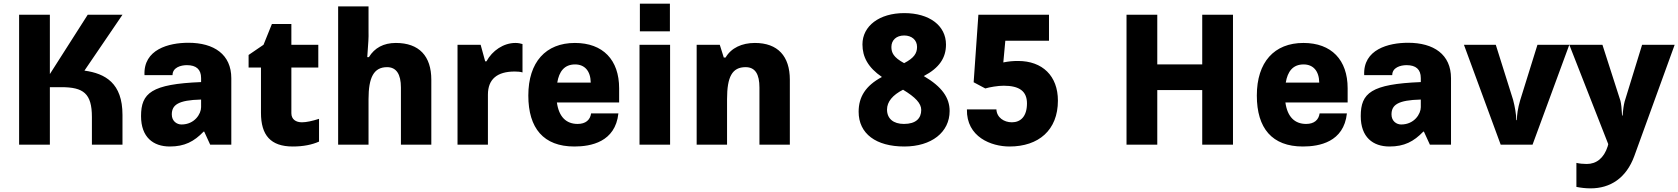

<svg xmlns="http://www.w3.org/2000/svg" viewBox="-20 -795 9222 1055"><path d="M444 -407 653 -714H462L254 -388V-714H85V0H254V-316H317C438 -316 485 -282 485 -152V0H653V-164C653 -338 559 -391 444 -407Z M913 10C994 10 1046 -17 1099 -72H1102L1135 0H1251V-365C1251 -496 1156 -560 1015 -560C908 -560 767 -524 774 -382H928C928 -424 973 -437 1007 -437C1058 -437 1085 -414 1085 -366V-344C812 -333 755 -284 755 -157C755 -41 822 10 913 10ZM977 -111C952 -111 924 -129 924 -166C924 -218 958 -245 1085 -248V-206C1085 -170 1050 -111 977 -111Z M1589 10C1647 10 1695 0 1733 -17V-142C1695 -130 1664 -123 1639 -123C1606 -123 1581 -139 1581 -173V-424H1729V-549H1581V-663H1474L1428 -549L1346 -493V-424H1414V-175C1414 -52 1467 10 1589 10Z M1838 0H2005V-250C2005 -370 2034 -426 2107 -426C2158 -426 2183 -387 2183 -314V0H2350V-357C2350 -487 2283 -559 2155 -559C2088 -559 2038 -532 2007 -481H1998C2004 -567 2006 -585 2005 -621V-760H1838Z M2494 0H2661V-275C2661 -360 2712 -402 2808 -402C2821 -402 2840 -401 2851 -397V-553C2841 -556 2828 -559 2812 -559C2747 -559 2685 -517 2653 -458H2646L2621 -549H2494Z M3382 -310C3382 -466 3293 -559 3139 -559C2979 -559 2883 -454 2883 -270C2883 -90 2967 10 3136 10C3226 10 3361 -14 3378 -172H3228C3223 -136 3198 -114 3154 -114C3092 -114 3051 -152 3040 -232H3382ZM3042 -341C3052 -402 3081 -441 3140 -441C3192 -441 3225 -406 3226 -341Z M3496 -623H3661V-775H3496ZM3494 0H3662V-549H3494Z M3808 0H3975V-250C3975 -373 4003 -426 4077 -426C4130 -426 4153 -387 4153 -314V0H4320V-357C4320 -486 4254 -559 4128 -559C4057 -559 3998 -532 3967 -479H3957L3935 -549H3808Z M4949 10C5098 10 5198 -68 5198 -185C5198 -257 5157 -318 5056 -377C5142 -422 5178 -478 5178 -550C5178 -655 5086 -723 4949 -723C4811 -723 4719 -652 4719 -551C4719 -482 4750 -424 4826 -372C4736 -324 4698 -262 4698 -181C4698 -60 4794 10 4949 10ZM4948 -448C4889 -480 4878 -506 4878 -537C4878 -575 4906 -600 4948 -600C4989 -600 5019 -576 5019 -537C5019 -502 5002 -476 4948 -448ZM4947 -114C4889 -114 4854 -143 4854 -193C4854 -236 4885 -273 4942 -302C5010 -261 5042 -227 5042 -191C5042 -145 5013 -114 4947 -114Z M5527 10C5687 10 5793 -80 5793 -242C5793 -378 5708 -460 5574 -460C5545 -460 5524 -458 5493 -452L5504 -571H5744V-714H5356L5330 -343L5394 -309C5417 -316 5463 -324 5495 -324C5582 -324 5623 -293 5623 -227C5623 -155 5588 -123 5540 -123C5497 -123 5457 -149 5455 -194H5293C5290 -42 5427 10 5527 10Z M6170 0H6339V-300H6586V0H6755V-714H6586V-441H6339V-714H6170Z M7385 -310C7385 -466 7296 -559 7142 -559C6982 -559 6886 -454 6886 -270C6886 -90 6970 10 7139 10C7229 10 7364 -14 7381 -172H7231C7226 -136 7201 -114 7157 -114C7095 -114 7054 -152 7043 -232H7385ZM7045 -341C7055 -402 7084 -441 7143 -441C7195 -441 7228 -406 7229 -341Z M7615 10C7696 10 7748 -17 7801 -72H7804L7837 0H7953V-365C7953 -496 7858 -560 7717 -560C7610 -560 7469 -524 7476 -382H7630C7630 -424 7675 -437 7709 -437C7760 -437 7787 -414 7787 -366V-344C7514 -333 7457 -284 7457 -157C7457 -41 7524 10 7615 10ZM7679 -111C7654 -111 7626 -129 7626 -166C7626 -218 7660 -245 7787 -248V-206C7787 -170 7752 -111 7679 -111Z M8226 0H8401L8603 -549H8428L8333 -244C8320 -200 8315 -163 8315 -135H8312C8311 -169 8304 -209 8294 -247L8199 -549H8024Z M8720 240C8829 240 8916 183 8960 63L9182 -549H9003L8907 -237C8902 -218 8898 -191 8896 -160H8893C8891 -199 8888 -225 8884 -241L8785 -549H8603L8817 -3L8814 9C8793 75 8751 106 8699 106C8679 106 8659 104 8642 100V232C8667 237 8693 240 8720 240Z"/></svg>

Font: Kathrein 85 Heavy
Style: Regular
Weight: 900
Designer: Lazydogs Typefoundry, based on Open Sans by Ascender Corporation
Foundry: Lazydogs Typefoundry
Version: Version 1.003;PS 001.003;hotconv 1.0.88;makeotf.lib2.5.64775